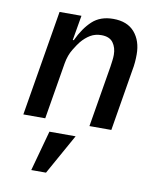

<svg xmlns="http://www.w3.org/2000/svg" viewBox="-87 -597 774 924"><g transform="rotate(10 300.0 -135.5)"><path d="M183 60H311L201 257H129ZM45 0 131 -516H238L217 -394H222Q251 -456 290 -492Q329 -528 392 -528Q461 -528 496.5 -486.5Q532 -445 532 -379Q532 -361 530.5 -341.5Q529 -322 524 -296L475 0H368L418 -300Q420 -314 422 -329.5Q424 -345 424 -358Q424 -393 406.5 -417Q389 -441 349 -441Q319 -441 295.5 -427Q272 -413 252 -389Q242 -377 223.5 -347Q205 -317 198 -276L152 0Z"/></g></svg>

Font: IBM Plex Mono Medium
Style: Italic
Weight: 500
Italic angle: -9°
Monospace: yes
Designer: Mike Abbink, Paul van der Laan, Pieter van Rosmalen
Foundry: Bold Monday
Version: Version 2.3